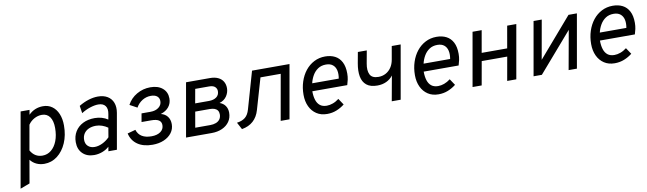

<svg xmlns="http://www.w3.org/2000/svg" viewBox="-41 -1061 6073 1802"><g transform="rotate(-10 2996.0 -160.0)"><path d="M44.5 203 170.5 -511H255.5L247.5 -466Q304.5 -523 385.5 -523Q434.5 -523 471.2 -496.8Q508 -470.5 528.2 -422.8Q548.5 -375 548.5 -311Q548.5 -218.5 516.8 -145.5Q485 -72.5 430 -30.2Q375 12 305.5 12Q264.5 12 230.8 -3.8Q197 -19.5 173.5 -50L135.5 169ZM301.5 -67Q349 -67 385.2 -96.8Q421.5 -126.5 442 -179.5Q462.5 -232.5 462.5 -302Q462.5 -370.5 436 -407.8Q409.5 -445 360.5 -445Q322.5 -445 287.8 -426Q253 -407 230.5 -374L188.5 -136Q208 -101.5 236.5 -84.2Q265 -67 301.5 -67Z M780 12Q712 12 671 -28.2Q630 -68.5 630 -136Q630 -194 656.8 -237.5Q683.5 -281 731.5 -305Q779.5 -329 844 -329Q878.5 -329 910.5 -319.8Q942.5 -310.5 968 -293L977 -342Q987 -393 966.2 -421Q945.5 -449 899 -449Q864 -449 819.8 -434.5Q775.5 -420 737 -395L726 -466Q772 -494 818.8 -508.5Q865.5 -523 908 -523Q962.5 -523 999.5 -500.5Q1036.5 -478 1052 -437Q1067.5 -396 1058 -341L998 0H917L924 -42Q896.5 -16.5 858.2 -2.2Q820 12 780 12ZM798 -62Q833.5 -62 871.8 -80.2Q910 -98.5 940 -129L955 -218Q929.5 -236 900.5 -246Q871.5 -256 843 -256Q802.5 -256 773 -242.2Q743.5 -228.5 727.2 -203.2Q711 -178 711 -144Q711 -106.5 734.8 -84.2Q758.5 -62 798 -62Z M1337 12Q1250 12 1195 -25.8Q1140 -63.5 1124 -133L1201 -154Q1228 -68 1341 -68Q1394.5 -68 1426.8 -91.2Q1459 -114.5 1459 -154Q1459 -185.5 1435.5 -200.8Q1412 -216 1363 -216H1271L1285 -296H1371Q1418.5 -296 1448.8 -319.2Q1479 -342.5 1479 -379Q1479 -409 1458.2 -426Q1437.5 -443 1399 -443Q1355 -443 1317.2 -419.8Q1279.5 -396.5 1257 -356L1187 -394Q1218 -453.5 1277.8 -488.2Q1337.5 -523 1408 -523Q1481 -523 1524 -486.5Q1567 -450 1567 -389Q1567 -342.5 1540 -308.8Q1513 -275 1462 -259Q1502.5 -249.5 1524.8 -220.2Q1547 -191 1547 -148Q1547 -101.5 1520 -65.2Q1493 -29 1445.5 -8.5Q1398 12 1337 12Z M1657 0 1747 -511H1975Q2020 -511 2051.5 -496.2Q2083 -481.5 2099.5 -454.2Q2116 -427 2116 -390Q2116 -350.5 2092.8 -315Q2069.5 -279.5 2023 -265Q2058.5 -253 2077.2 -225.5Q2096 -198 2096 -161Q2096 -111.5 2071 -75.5Q2046 -39.5 2002 -19.8Q1958 0 1901 0ZM1758 -76H1901Q1932 -76 1956 -85.2Q1980 -94.5 1993.5 -113.2Q2007 -132 2007 -160Q2007 -181.5 1997.2 -196Q1987.5 -210.5 1968.8 -217.8Q1950 -225 1923 -225H1784ZM1797 -301H1928Q1973 -301 2000 -320.8Q2027 -340.5 2027 -378Q2027 -401.5 2009.5 -418.2Q1992 -435 1953 -435H1821Z M2188 13 2152 -54Q2202.5 -61 2231.8 -85Q2261 -109 2275 -159L2376 -511H2733L2643 0H2559L2636 -435H2443L2357 -139Q2338.5 -74.5 2296.2 -36.5Q2254 1.5 2188 13Z M3000.5 12Q2942 12 2900 -15.8Q2858 -43.5 2835.2 -92Q2812.5 -140.5 2812.5 -203Q2812.5 -270 2831.5 -328Q2850.5 -386 2885.2 -429.8Q2920 -473.5 2968 -498.2Q3016 -523 3073.5 -523Q3127 -523 3167 -502.5Q3207 -482 3229.2 -439.2Q3251.5 -396.5 3251.5 -330Q3251.5 -298.5 3245.8 -272Q3240 -245.5 3232.5 -222H2899.5Q2899.5 -174 2910.8 -138.8Q2922 -103.5 2946.5 -84.2Q2971 -65 3010.5 -65Q3038.5 -65 3068.5 -75.8Q3098.5 -86.5 3127.5 -109L3167.5 -49Q3133 -21.5 3091.2 -4.8Q3049.5 12 3000.5 12ZM2911.5 -296H3164.5Q3172.5 -340 3164.8 -374Q3157 -408 3133 -427.5Q3109 -447 3068.5 -447Q3024 -447 2992.2 -425.8Q2960.5 -404.5 2940.5 -370Q2920.5 -335.5 2911.5 -296Z M3617.5 0 3660.5 -238Q3635 -204.5 3597 -186.8Q3559 -169 3511.5 -169Q3444.5 -169 3408.2 -198.8Q3372 -228.5 3362.2 -282Q3352.5 -335.5 3365.5 -407L3384.5 -511H3469.5L3447.5 -390Q3435.5 -325 3454.8 -286Q3474 -247 3535.5 -247Q3573.5 -247 3604.8 -263.8Q3636 -280.5 3657 -311.5Q3678 -342.5 3685.5 -386L3707.5 -511H3792.5L3702.5 0Z M4062 12Q4003.5 12 3961.5 -15.8Q3919.5 -43.5 3896.8 -92Q3874 -140.5 3874 -203Q3874 -270 3893 -328Q3912 -386 3946.8 -429.8Q3981.5 -473.5 4029.5 -498.2Q4077.5 -523 4135 -523Q4188.5 -523 4228.5 -502.5Q4268.5 -482 4290.8 -439.2Q4313 -396.5 4313 -330Q4313 -298.5 4307.2 -272Q4301.5 -245.5 4294 -222H3961Q3961 -174 3972.2 -138.8Q3983.5 -103.5 4008 -84.2Q4032.5 -65 4072 -65Q4100 -65 4130 -75.8Q4160 -86.5 4189 -109L4229 -49Q4194.5 -21.5 4152.8 -4.8Q4111 12 4062 12ZM3973 -296H4226Q4234 -340 4226.2 -374Q4218.5 -408 4194.5 -427.5Q4170.5 -447 4130 -447Q4085.5 -447 4053.8 -425.8Q4022 -404.5 4002 -370Q3982 -335.5 3973 -296Z M4387.5 0 4477.5 -511H4564.5L4527.5 -301H4770.5L4807.5 -511H4894.5L4804.5 0H4717.5L4757.5 -225H4514.5L4474.5 0Z M4969 0 5059 -511H5137L5071 -139L5392 -511H5472L5382 0H5303L5370 -372L5048 0Z M5741.5 12Q5683 12 5641 -15.8Q5599 -43.5 5576.2 -92Q5553.5 -140.5 5553.5 -203Q5553.5 -270 5572.5 -328Q5591.5 -386 5626.2 -429.8Q5661 -473.5 5709 -498.2Q5757 -523 5814.5 -523Q5868 -523 5908 -502.5Q5948 -482 5970.2 -439.2Q5992.5 -396.5 5992.5 -330Q5992.5 -298.5 5986.8 -272Q5981 -245.5 5973.5 -222H5640.5Q5640.5 -174 5651.8 -138.8Q5663 -103.5 5687.5 -84.2Q5712 -65 5751.5 -65Q5779.5 -65 5809.5 -75.8Q5839.5 -86.5 5868.5 -109L5908.5 -49Q5874 -21.5 5832.2 -4.8Q5790.5 12 5741.5 12ZM5652.5 -296H5905.5Q5913.5 -340 5905.8 -374Q5898 -408 5874 -427.5Q5850 -447 5809.5 -447Q5765 -447 5733.2 -425.8Q5701.5 -404.5 5681.5 -370Q5661.5 -335.5 5652.5 -296Z"/></g></svg>

Font: Overpass
Style: Italic
Weight: 400
Italic angle: -10°
Designer: Delve Withrington, Dave Bailey, Thomas Jockin
Foundry: Delve Fonts LLC
Version: Version 4.000